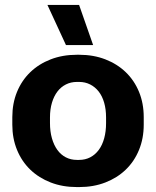

<svg xmlns="http://www.w3.org/2000/svg" viewBox="-20 -755 639 786"><path d="M294.4 10.8H304.4Q362.8 10.8 411.3 -8Q459.8 -26.8 494.8 -60.5Q529.8 -94.2 549.1 -141.3Q568.4 -188.4 568.4 -244.6V-275.4Q568.4 -332 549.1 -378.9Q529.8 -425.8 494.8 -459.5Q459.8 -493.2 411.3 -512Q362.8 -530.8 304.4 -530.8H294.4Q236 -530.8 187.5 -512Q139 -493.2 104 -459.5Q69 -425.8 49.7 -378.9Q30.4 -332 30.4 -275.4V-244.6Q30.4 -188.4 49.7 -141.3Q69 -94.2 104 -60.5Q139 -26.8 187.5 -8Q236 10.8 294.4 10.8ZM294.8 -100.4Q269.8 -100.4 249.4 -111Q229 -121.6 214.7 -141.4Q200.4 -161.2 192.5 -189.1Q184.6 -217 184.6 -251.2V-274.2Q184.6 -307.6 192.7 -334.6Q200.8 -361.6 215.1 -380.3Q229.4 -399 249.8 -409.3Q270.2 -419.6 294.8 -419.6H304Q328.6 -419.6 349 -409.3Q369.4 -399 384 -380.3Q398.6 -361.6 406.4 -334.6Q414.2 -307.6 414.2 -274.2V-251.2Q414.2 -217 406.6 -189.1Q399 -161.2 384.4 -141.4Q369.8 -121.6 349.4 -111Q329 -100.4 304 -100.4ZM250 -570.6H361.2L303.8 -734.8H174.2Z"/></svg>

Font: Fixel Variable
Style: Regular
Weight: 100
Width: 3
Designer: AlfaBravo + MacPaw
Foundry: Kyrylo Tkachov, Marchela Mozhyna, Serhii Makarenko, Maria Weinstein, Zakhar Kryvoshyya
Version: Version 1.211